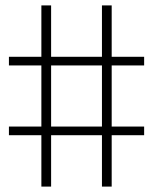

<svg xmlns="http://www.w3.org/2000/svg" viewBox="-20 -690 570 710"><path d="M513 -190H393V0H357V-190H169V0H133V-190H13V-222H133V-448H13V-480H133V-670H169V-480H357V-670H393V-480H513V-448H393V-222H513ZM357 -222V-448H169V-222Z"/></svg>

Font: TypoPRO Titillium Text
Style: 1 wt
Weight: 100
Designer: Accademia di Belle Arti di Urbino and others
Foundry: Accademia di Belle Arti di Urbino and others.
Version: Version 25.000